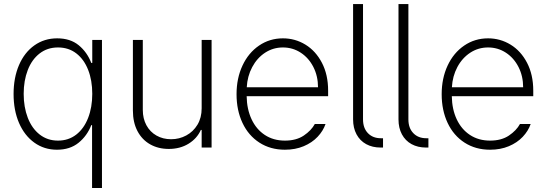

<svg xmlns="http://www.w3.org/2000/svg" viewBox="-20 -727 2694 946"><path d="M433.6 -110.4H429.7Q409.2 -57.6 366.9 -23.4Q324.7 10.7 260.7 10.7Q197.8 10.7 149.2 -24.2Q100.6 -59.1 73.7 -121.3Q46.9 -183.6 46.9 -263.7Q46.9 -344.2 73.7 -406.5Q100.6 -468.8 149.4 -503.4Q198.2 -538.1 261.7 -538.1Q326.2 -538.1 367.7 -504.2Q409.2 -470.2 429.7 -417H434.6V-530.3H482.4V199.2H433.6ZM434.6 -264.6Q434.6 -331.1 414.3 -382.8Q394 -434.6 356 -463.9Q317.9 -493.2 265.6 -493.2Q213.4 -493.2 175 -463.4Q136.7 -433.6 116.7 -381.6Q96.7 -329.6 96.7 -264.6Q96.7 -199.2 116.9 -146.7Q137.2 -94.2 175.5 -64.2Q213.9 -34.2 265.6 -34.2Q317.4 -34.2 355.5 -63.7Q393.6 -93.3 414.1 -145.8Q434.6 -198.2 434.6 -264.6Z M973.6 -530.3H1022.5V0H973.6V-86.9H969.7Q950.7 -44.4 908.9 -18.8Q867.2 6.8 811.5 6.8Q759.8 6.8 719.7 -15.9Q679.7 -38.6 657.2 -81.3Q634.8 -124 634.8 -182.6V-530.3H683.6V-185.5Q683.6 -142.6 701.4 -109.9Q719.2 -77.1 751 -59.1Q782.7 -41 823.2 -41Q863.3 -41 897.7 -59.6Q932.1 -78.1 952.9 -112.5Q973.6 -147 973.6 -193.4Z M1145.5 -262.7Q1145.5 -341.3 1174.8 -404.1Q1204.1 -466.8 1256.3 -502.4Q1308.6 -538.1 1374 -538.1Q1434.1 -538.1 1484.9 -507.1Q1535.6 -476.1 1566.2 -417.5Q1596.7 -358.9 1596.7 -280.3V-252.9H1195.3Q1196.3 -189 1219.5 -139.4Q1242.7 -89.8 1284.9 -62Q1327.1 -34.2 1383.8 -34.2Q1439.9 -34.2 1476.8 -59.1Q1513.7 -84 1531.2 -116.2H1584Q1572.3 -82 1544.9 -53Q1517.6 -23.9 1476.3 -6.6Q1435.1 10.7 1383.8 10.7Q1312.5 10.7 1258.3 -24.2Q1204.1 -59.1 1174.8 -121.3Q1145.5 -183.6 1145.5 -262.7ZM1546.9 -296.9Q1546.9 -351.6 1524.2 -396.5Q1501.5 -441.4 1461.9 -467.3Q1422.4 -493.2 1374 -493.2Q1325.7 -493.2 1286.1 -467.3Q1246.6 -441.4 1222.7 -396.5Q1198.7 -351.6 1195.8 -296.9Z M1856.4 -45.9H1867.2V0H1855.5Q1814.9 0 1784.2 -16.8Q1753.4 -33.7 1736.6 -65.2Q1719.7 -96.7 1719.7 -138.7V-707H1768.6V-138.7Q1768.6 -96.2 1792.7 -71Q1816.9 -45.9 1856.4 -45.9Z M2080.1 -45.9H2090.8V0H2079.1Q2038.6 0 2007.8 -16.8Q1977.1 -33.7 1960.2 -65.2Q1943.4 -96.7 1943.4 -138.7V-707H1992.2V-138.7Q1992.2 -96.2 2016.4 -71Q2040.5 -45.9 2080.1 -45.9Z M2156.2 -262.7Q2156.2 -341.3 2185.5 -404.1Q2214.8 -466.8 2267.1 -502.4Q2319.3 -538.1 2384.8 -538.1Q2444.8 -538.1 2495.6 -507.1Q2546.4 -476.1 2576.9 -417.5Q2607.4 -358.9 2607.4 -280.3V-252.9H2206.1Q2207 -189 2230.2 -139.4Q2253.4 -89.8 2295.7 -62Q2337.9 -34.2 2394.5 -34.2Q2450.7 -34.2 2487.5 -59.1Q2524.4 -84 2542 -116.2H2594.7Q2583 -82 2555.7 -53Q2528.3 -23.9 2487.1 -6.6Q2445.8 10.7 2394.5 10.7Q2323.2 10.7 2269 -24.2Q2214.8 -59.1 2185.5 -121.3Q2156.2 -183.6 2156.2 -262.7ZM2557.6 -296.9Q2557.6 -351.6 2534.9 -396.5Q2512.2 -441.4 2472.7 -467.3Q2433.1 -493.2 2384.8 -493.2Q2336.4 -493.2 2296.9 -467.3Q2257.3 -441.4 2233.4 -396.5Q2209.5 -351.6 2206.5 -296.9Z"/></svg>

Font: Pretendard GOV ExtraLight
Style: Regular
Weight: 200
Designer: Base glyphs from Inter by Rasmus Andersson; Hangeul glyphs from Noto Sans CJK(Source Han Sans) by Jang Soo-young and Kan
Foundry: Kil Hyung-jin
Version: Version 1.309